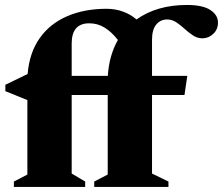

<svg xmlns="http://www.w3.org/2000/svg" viewBox="-20 -734 876 754"><path d="M314.5 0H34.5V-21L87.5 -48.5V-341L1 -376V-401L88.5 -443.5Q95.5 -527 135.8 -584Q176 -641 243.5 -670.2Q311 -699.5 398.5 -699.5Q433.5 -699.5 463.8 -688.2Q494 -677 516 -657.5Q596 -714.5 714 -714.5Q776 -714.5 806 -694.8Q836 -675 836 -645.5Q836 -618 817.2 -600.8Q798.5 -583.5 775 -583.5Q755 -583.5 738 -594.8Q721 -606 705.2 -620.5Q689.5 -635 672.8 -646.2Q656 -657.5 636.5 -657.5Q609.5 -657.5 593.2 -637.2Q577 -617 577 -578V-436H715.5L704.5 -361H577V-52.5L641.5 -21V0H350V-21L403 -48.5V-361H261.5V-52.5L314.5 -21ZM261.5 -563V-436H403.5Q406 -477.5 416.2 -512.8Q426.5 -548 443 -577Q418.5 -608.5 391 -625.5Q363.5 -642.5 330.5 -642.5Q261.5 -642.5 261.5 -563Z"/></svg>

Font: Newsreader Text ExtraBold
Style: Regular
Weight: 800
Designer: Hugues Gentile
Foundry: Production Type
Version: Version 1.001